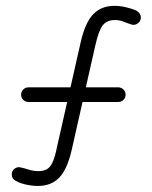

<svg xmlns="http://www.w3.org/2000/svg" viewBox="-20 -628 517 653"><path d="M33.6 -13.1Q20 -19.6 20 -34.8Q20 -46.8 28.9 -53.8Q37.9 -60.9 48.6 -59Q62.9 -55.9 78.5 -50.9Q94.1 -46 109.6 -46Q128.4 -46 139.9 -52.7Q151.4 -59.4 159.4 -77.4Q167.5 -95.5 174.5 -131L254.4 -484.2Q269.6 -551.4 297.2 -579.8Q324.9 -608.2 369.4 -608.2Q387.9 -608.2 409.1 -603.2Q430.4 -598.2 444.6 -591.5Q450.8 -588 454.9 -581.9Q459 -575.8 459 -568.5Q459 -556.9 450.1 -549.6Q441.1 -542.4 430.4 -543.6Q417.8 -547.4 402.1 -553.6Q386.5 -559.9 371.6 -559.9Q343.8 -559.9 329.6 -542.2Q315.5 -524.5 303.9 -472.2L224 -118.8Q209.1 -52.6 181.7 -24.1Q154.2 4.4 109.6 4.4Q89 4.4 67.4 -0.5Q45.9 -5.4 33.6 -13.1ZM381.8 -331Q392.5 -331 399.9 -323.6Q407.2 -316.2 407.2 -306.1Q407.2 -295.4 399.9 -288.3Q392.5 -281.2 381.8 -281.2H77.2Q66.5 -281.2 59.1 -288.3Q51.8 -295.4 51.8 -306.1Q51.8 -316.2 59.1 -323.6Q66.5 -331 77.2 -331Z"/></svg>

Font: Libertine-Super Thin
Style: Regular
Weight: 100
Designer: Bastien Sozeau
Foundry: NBR — Bastien Sozeau
Version: Version 2.003;gftools[0.9.33]